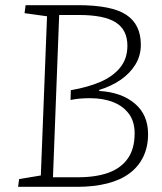

<svg xmlns="http://www.w3.org/2000/svg" viewBox="-20 -723 625 743"><path d="M525 -550Q525 -507 503.5 -472.5Q482 -438 446 -413.5Q410 -389 364 -375V-371Q450 -366 501.5 -322.5Q553 -279 553 -204Q553 -155 534.5 -116.5Q516 -78 481 -52Q446 -26 394.5 -13Q343 0 278 0H50L54 -30L138 -44L162 -660L75 -672L79 -703H281Q413 -703 469 -665.5Q525 -628 525 -550ZM254 -374Q319 -385 368 -406Q417 -427 445 -461.5Q473 -496 473 -546Q473 -607 428.5 -636Q384 -665 285 -665H209L185 -37H281Q351 -37 399.5 -54.5Q448 -72 474.5 -109.5Q501 -147 501 -207Q501 -253 478.5 -283Q456 -313 417.5 -328Q379 -343 329 -343Q308 -343 289.5 -341.5Q271 -340 253 -336Z"/></svg>

Font: Literata 18pt ExtraLight
Style: Italic
Weight: 250
Italic angle: -2°
Designer: Latin by Veronika Burian and Jose Scaglione. Greek by Irene Vlachou. Cyrillic by Vera Evstafieva
Foundry: TypeTogether
Version: Version 3.103;gftools[0.9.29]